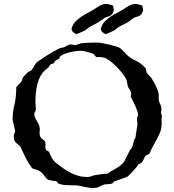

<svg xmlns="http://www.w3.org/2000/svg" viewBox="-20 -925 869 961"><path d="M48.8 -245.1Q48.8 -251.5 52.2 -257.6Q55.7 -263.7 55.7 -271L43 -325.2Q43 -339.4 44.7 -356.9Q46.4 -374.5 48.8 -387.7Q52.7 -399.9 55.2 -413.8Q57.6 -427.7 59.1 -441.7Q60.5 -455.6 61 -468Q61.5 -480.5 61.5 -489.3Q66.9 -496.1 72.3 -501Q77.6 -505.9 82 -510.5Q86.4 -515.1 89.4 -521.2Q92.3 -527.3 93.8 -536.6L120.6 -564.5L133.3 -570.3Q136.2 -571.8 140.1 -577.1Q144 -582.5 148.2 -589.6Q152.3 -596.7 156.5 -603.3Q160.6 -609.9 164.6 -613.3Q192.4 -633.3 219.5 -650.4Q246.6 -667.5 278.8 -683.6Q281.2 -684.1 283.7 -685.1Q286.1 -685.5 288.3 -686Q290.5 -686.5 292 -686.5Q299.8 -687.5 304.7 -690.2Q309.6 -692.9 314 -695.6Q318.4 -698.2 323.5 -700.4Q328.6 -702.6 335.9 -702.6L359.9 -698.7L367.2 -702.6L385.3 -708Q407.2 -710.9 428 -711.4Q448.7 -711.9 470.2 -711.9Q477.1 -711.9 492.9 -709Q508.8 -706.1 526.1 -701.9Q543.5 -697.8 558.1 -693.4Q572.8 -689 577.6 -686.5Q591.8 -676.8 603.3 -663.1Q614.7 -649.4 627.4 -639.6Q635.3 -633.8 642.8 -629.9Q650.4 -626 657.7 -622.3Q665 -618.7 672.4 -614.5Q679.7 -610.4 686.5 -604Q689 -603 692.4 -600.1Q695.8 -597.2 699.2 -593.5Q702.6 -589.8 705.3 -586.7Q708 -583.5 709.5 -582L712.9 -566.9Q713.9 -561 718 -555.9Q722.2 -550.8 727.3 -545.7Q732.4 -540.5 737.1 -535.6Q741.7 -530.8 743.2 -525.4Q747.1 -519.5 752 -510.5Q756.8 -501.5 761.7 -491.2Q766.6 -481 770 -470.9Q773.4 -460.9 774.4 -453.6V-424.8Q776.4 -416.5 778.1 -411.6Q779.8 -406.7 783.2 -401.4Q785.2 -396 786.6 -390.9Q788.1 -385.7 788.1 -377.4Q788.1 -376.5 787.6 -374Q787.1 -371.6 786.9 -368.7Q786.6 -365.7 786.1 -363Q785.6 -360.4 785.6 -358.9L790.5 -346.2L788.1 -325.2Q789.1 -322.8 789.1 -319.3Q789.1 -315.9 789.1 -311.5Q789.1 -295.9 787.1 -283.9Q785.2 -272 783.2 -268.6Q777.8 -252.9 771 -239.7Q764.2 -226.6 756.8 -213.6Q749.5 -200.7 742.4 -187Q735.4 -173.3 729 -157.2Q726.1 -154.3 723.1 -152.8Q720.2 -151.4 717.3 -150.4Q714.4 -149.4 711.4 -147.5Q708.5 -145.5 706.1 -142.1Q704.6 -139.6 702.9 -135.7Q701.2 -131.8 699 -127.2Q696.8 -122.6 694.3 -118.2Q691.9 -113.8 689 -110.8L679.2 -105Q675.3 -105 671.6 -101.3Q668 -97.7 668 -94.7Q664.6 -90.3 658.2 -82.8Q651.9 -75.2 644.5 -67.1Q637.2 -59.1 630.4 -52.2Q623.5 -45.4 619.1 -42Q615.7 -40 613.3 -38.6Q610.8 -37.6 608.6 -36.6Q606.4 -35.6 605.5 -35.6L551.3 -17.1Q547.9 -13.2 546.4 -11Q544.9 -8.8 543.5 -7.8Q542 -6.8 540 -6.1Q538.1 -5.4 533.7 -4.4L501.5 -1.5L466.8 13.7Q462.4 14.6 458 15.1Q454.1 15.6 450 15.9Q445.8 16.1 441.9 16.1Q436.5 16.1 429 14.9Q421.4 13.7 413.1 12.2Q404.8 10.7 396.7 9Q388.7 7.3 382.3 5.9Q372.6 3.4 361.8 2.9Q351.1 2.4 340.3 2.4Q321.8 2.4 304.7 1.2Q287.6 0 271 -6.8L263.7 -17.1Q258.3 -18.6 251 -19.3Q243.7 -20 236.1 -21.5Q228.5 -22.9 221.9 -25.4Q215.3 -27.8 211.9 -32.7Q204.6 -41.5 200.2 -47.6Q195.8 -53.7 191.4 -58.3Q187 -63 180.4 -67.1Q173.8 -71.3 162.1 -76.2L147 -79.6Q142.1 -82 136.2 -89.4Q130.4 -96.7 124.5 -106.4Q118.7 -116.2 112.5 -127.4Q106.4 -138.7 101.6 -149.2Q96.7 -159.7 92.8 -168Q88.9 -176.3 86.9 -180.7Q82.5 -192.4 75.9 -197.5Q69.3 -202.6 63.5 -207.3Q57.6 -211.9 53.2 -219.7Q48.8 -227.5 48.8 -245.1ZM151.9 -354Q151.9 -344.2 155.5 -335.9Q159.2 -327.6 164.1 -319.8Q168.9 -312 173.1 -304.2Q177.2 -296.4 178.2 -287.1Q179.2 -285.6 179.2 -281.2L178.2 -257.8Q178.2 -253.4 179.2 -248Q180.2 -242.7 184.1 -237.3Q187 -231.9 190.4 -229.7Q193.8 -227.5 197 -225.3Q200.2 -223.1 202.9 -220.2Q205.6 -217.3 207 -210.9L207.5 -206.1Q207.5 -202.6 207.3 -199.7Q207 -196.8 207 -190.9Q207 -182.6 209.5 -177.2Q211.4 -171.9 216.8 -170.4Q222.2 -168.9 225.6 -164.6Q232.9 -145.5 240.2 -133.1Q247.6 -120.6 260.3 -109.9Q277.3 -96.2 295.2 -83.5Q313 -70.8 332 -60.8Q351.1 -50.8 372.1 -44.9Q393.1 -39.1 416.5 -39.1Q422.9 -39.1 427.2 -40Q431.6 -41 435.8 -42.5Q439.9 -43.9 444.3 -45.4Q448.7 -46.9 455.1 -48.3Q468.8 -50.3 486.1 -53Q503.4 -55.7 517.6 -55.7Q527.8 -63.5 540.5 -70.3Q553.2 -77.1 565.7 -84.7Q578.1 -92.3 588.6 -101.6Q599.1 -110.8 605.5 -123.5L630.9 -174.8Q637.7 -179.7 640.9 -187.5Q644 -195.3 646 -203.6Q647.9 -211.9 650.1 -220.2Q652.3 -228.5 657.7 -234.9L668 -302.2Q668 -310.1 666.7 -316.9Q665.5 -323.7 665.5 -333.5L671.4 -349.6Q671.4 -357.4 667.7 -368.4Q664.1 -379.4 658.9 -390.9Q653.8 -402.3 648.4 -413.3Q643.1 -424.3 639.2 -431.6L634.3 -439.9L636.7 -453.6Q636.7 -460.9 634.3 -466.6Q631.8 -472.2 628.9 -476.8Q626 -481.4 623 -486.1Q620.1 -490.7 619.1 -496.6L614.7 -520.5Q610.4 -534.2 596.7 -552.5Q583 -570.8 565.9 -588.4Q548.8 -606 531.2 -619.4Q513.7 -632.8 501.5 -636.2Q494.1 -638.7 481.4 -639.2Q468.8 -639.6 460.9 -639.6L448.2 -655.3Q444.8 -656.7 436.3 -659.4Q427.7 -662.1 418.2 -664.8Q408.7 -667.5 399.4 -669.2Q390.1 -670.9 385.3 -670.9Q375.5 -670.9 360.1 -668.9Q344.7 -667 328.6 -663.1Q312.5 -659.2 298.8 -653.3Q285.2 -647.5 278.8 -639.6L276.4 -631.8Q272.5 -628.9 268.3 -627.2Q264.2 -625.5 260.5 -623.3Q256.8 -621.1 254.2 -617.9Q251.5 -614.7 250 -608.4Q238.8 -605.5 234.6 -603Q230.5 -600.6 228.8 -597.7Q227.1 -594.7 225.1 -591.1Q223.1 -587.4 216.3 -582Q197.3 -569.3 185.5 -549.3Q173.8 -529.3 167.7 -505.9Q161.6 -482.4 159.4 -457.8Q157.2 -433.1 157.2 -412.1L159.7 -377.4Q159.7 -373 155.8 -366.9Q151.9 -360.8 151.9 -354ZM339.8 -787.6Q346.2 -805.2 358.2 -817.6Q370.1 -830.1 384.8 -840.1Q399.4 -850.1 415.5 -858.4Q431.6 -866.7 446.3 -875.5Q455.6 -881.3 463.4 -886.7Q471.2 -892.1 478.8 -896.2Q486.3 -900.4 494.1 -902.8Q502 -905.3 510.7 -905.3Q523.9 -905.3 539.6 -898.9Q543.5 -897.9 545.4 -897Q546.4 -894.5 548.1 -886.5Q549.8 -878.4 549.8 -874V-872.1L548.8 -870.1Q548.3 -869.1 547.9 -868.2Q547.4 -867.2 547.4 -866.7Q544.9 -860.4 543.5 -857.4Q542 -854.5 537.1 -850.1Q532.7 -846.2 528.3 -844.5Q523.9 -842.8 520 -841.6Q516.1 -840.3 512 -839.1Q507.8 -837.9 503.4 -835.4Q501.5 -834.5 496.8 -830.8Q492.2 -827.1 491.2 -826.7Q482.4 -819.8 474.6 -814.9Q466.8 -810.1 459 -806.2Q451.2 -802.2 443.1 -798.1Q435.1 -793.9 426.3 -789.1Q425.3 -788.1 422.4 -785.9Q419.4 -783.7 416 -781Q412.6 -778.3 409.9 -776.1Q407.2 -773.9 406.2 -773.4Q403.8 -772 397.7 -769Q391.6 -766.1 384.8 -763.2Q377.9 -760.3 371.6 -757.6Q365.2 -754.9 362.8 -753.9Q361.8 -754.9 361.3 -754.9Q360.8 -754.9 360.4 -755.4Q353 -757.8 345.7 -764.9Q338.4 -772 338.4 -781.2Q338.4 -784.7 339.8 -787.6ZM486.3 -787.6Q492.7 -805.2 504.6 -817.6Q516.6 -830.1 531.2 -840.1Q545.9 -850.1 562 -858.4Q578.1 -866.7 592.8 -875.5Q602.1 -881.3 609.9 -886.7Q617.7 -892.1 625.2 -896.2Q632.8 -900.4 640.6 -902.8Q648.4 -905.3 657.2 -905.3Q670.4 -905.3 686 -898.9Q689.9 -897.9 691.9 -897Q692.9 -894.5 694.6 -886.5Q696.3 -878.4 696.3 -874V-872.1L695.3 -870.1Q694.8 -869.1 694.3 -868.2Q693.8 -867.2 693.8 -866.7Q691.4 -860.4 689.9 -857.4Q688.5 -854.5 683.6 -850.1Q679.2 -846.2 674.8 -844.5Q670.4 -842.8 666.5 -841.6Q662.6 -840.3 658.4 -839.1Q654.3 -837.9 649.9 -835.4Q647.9 -834.5 643.3 -830.8Q638.7 -827.1 637.7 -826.7Q628.9 -819.8 621.1 -814.9Q613.3 -810.1 605.5 -806.2Q597.7 -802.2 589.6 -798.1Q581.5 -793.9 572.8 -789.1Q571.8 -788.1 568.8 -785.9Q565.9 -783.7 562.5 -781Q559.1 -778.3 556.4 -776.1Q553.7 -773.9 552.7 -773.4Q550.3 -772 544.2 -769Q538.1 -766.1 531.2 -763.2Q524.4 -760.3 518.1 -757.6Q511.7 -754.9 509.3 -753.9Q508.3 -754.9 507.8 -754.9Q507.3 -754.9 506.8 -755.4Q499.5 -757.8 492.2 -764.9Q484.9 -772 484.9 -781.2Q484.9 -784.7 486.3 -787.6Z"/></svg>

Font: IM FELL English
Style: Regular
Weight: 400
Designer: Igino Marini
Foundry: Igino Marini
Version: 3.00